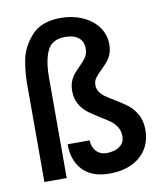

<svg xmlns="http://www.w3.org/2000/svg" viewBox="-83 -798 766 881"><g transform="rotate(-10 300.0 -357.0)"><path d="M190 -152H293Q293 -122 311.2 -101.5Q329.5 -81 361.5 -81Q374.5 -81 393 -85.2Q411.5 -89.5 427.8 -104Q444 -118.5 444 -145.5Q444 -169.5 432.5 -187.8Q421 -206 403.8 -218.8Q386.5 -231.5 357.5 -249Q323 -270 302.5 -286.2Q282 -302.5 267.5 -327.8Q253 -353 253 -388.5Q253 -413.5 260.2 -432.5Q267.5 -451.5 278 -464.2Q288.5 -477 305.5 -494Q327 -515 337.5 -531.2Q348 -547.5 348 -571Q348 -604 325.8 -621.5Q303.5 -639 263.5 -639Q203 -639 181 -593.8Q159 -548.5 159 -467V0H55V-461Q55 -512 65.8 -568.8Q76.5 -625.5 121.8 -677Q167 -728.5 259 -728.5Q313 -728.5 358.5 -708.8Q404 -689 431 -653Q458 -617 458 -570.5Q458 -545 450.2 -525.5Q442.5 -506 431.2 -492.8Q420 -479.5 402 -462Q382 -443 372.2 -429Q362.5 -415 362.5 -396.5Q362.5 -379 372 -365Q381.5 -351 396.2 -340.5Q411 -330 437 -314.5Q473.5 -293 496.8 -274.8Q520 -256.5 536.5 -226.8Q553 -197 553 -155Q553 -104.5 529 -66.2Q505 -28 460.8 -7Q416.5 14 357 14Q276 14 233 -30.5Q190 -75 190 -152Z"/></g></svg>

Font: JuliaMono Latin
Style: Bold
Weight: 700
Monospace: yes
Designer: cormullion
Foundry: corm
Version: Version 0.038; ttfautohint (v1.8)